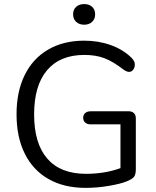

<svg xmlns="http://www.w3.org/2000/svg" viewBox="-20 -912 764 940"><path d="M645 -333V-84Q645 -60.1 637.5 -48.1Q629.9 -36.1 599.9 -23.9Q569.8 -11.7 512.9 -2Q456.1 7.8 398.9 7.8Q293.9 7.8 218 -35.2Q142.1 -78.1 101.6 -159.2Q61 -240.2 61 -352.1Q61 -463.9 101.1 -544.9Q141.1 -626 216.1 -669.4Q291 -712.9 392.1 -712.9Q461.9 -712.9 522 -691.4Q582 -669.9 623 -629.9Q640.1 -612.8 640.1 -596.9Q640.1 -581.1 632.1 -570.6Q624 -560.1 612.1 -560.1Q600.1 -560.1 584 -571.8Q532.2 -611.8 490.2 -627.4Q448.2 -643.1 393.1 -643.1Q273.9 -643.1 210.4 -568.1Q147 -493.2 147 -351.6Q147 -210 211.4 -135.5Q275.9 -61 400.9 -61Q493.7 -61 569.8 -88.9V-303.2H423.8Q406.7 -303.2 397 -312Q387.2 -320.8 387.2 -335.4Q387.2 -350.1 397.2 -358.6Q407.2 -367.2 423.8 -367.2H610.8Q626 -367.2 635.5 -358.2Q645 -349.1 645 -333ZM353 -804.9Q337.9 -818.8 337.9 -842Q337.9 -865.2 353 -878.7Q368.2 -892.1 392.1 -892.1Q416 -892.1 430.9 -878.7Q445.8 -865.2 445.8 -842Q445.8 -818.8 430.9 -804.9Q416 -791 392.1 -791Q368.2 -791 353 -804.9Z"/></svg>

Font: Nunito-Regular
Style: Regular
Weight: 400
Designer: Vernon Adams
Foundry: newtypography
Version: Version 3.000